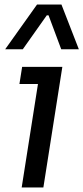

<svg xmlns="http://www.w3.org/2000/svg" viewBox="-20 -830 369 850"><path d="M172 0H76L160 -534H256ZM244 -458H66L78 -534H256ZM81 -612H3L144 -810H252L329 -612H251L195 -762H187Z"/></svg>

Font: Sora Variable Italic
Style: Regular
Weight: 400
Designer: Jonathan Barnbrook, Julián Moncada
Foundry: Barnbrook Fonts
Version: Version 2.000